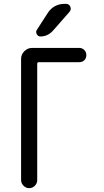

<svg xmlns="http://www.w3.org/2000/svg" viewBox="-20 -980 540 1000"><path d="M317.4 -960H323.2Q339.8 -960 346.2 -945.3Q352.5 -930.7 341.8 -918L255.9 -820.3Q228.5 -790 190.4 -790Q177.7 -790 171.4 -802.2Q165 -814.5 171.9 -824.2L228.5 -912.1Q259.8 -960 317.4 -960ZM89.8 -42V-672.9Q89.8 -696.3 106.9 -713.4Q124 -730.5 147.5 -730.5H392.6Q408.2 -730.5 418.9 -719.7Q429.7 -709 429.7 -692.9Q429.7 -676.8 419.4 -666.5Q409.2 -656.2 392.6 -656.2H182.6Q173.8 -656.2 173.8 -647.5V-42Q173.8 -25.4 161.6 -12.7Q149.4 0 132.3 0Q115.2 0 102.5 -12.7Q89.8 -25.4 89.8 -42Z"/></svg>

Font: Rounded Mgen+ 1m regular
Style: Regular
Weight: 400
Designer: [Source Han Sans]
Ryoko NISHIZUKA  (kana & ideographs); Paul D. Hunt (Latin, Greek & Cyrillic); Wenlong ZHANG  (bopomofo
Version: Version 1.059.20150602